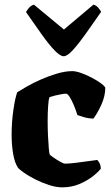

<svg xmlns="http://www.w3.org/2000/svg" viewBox="-20 -806 478 826"><path d="M248 0Q222 0 191 -10Q160 -20 131.5 -34.5Q103 -49 83 -63Q63 -77 57 -85Q43 -106 36.5 -144.5Q30 -183 30 -226Q30 -281 37.5 -332.5Q45 -384 54 -409Q68 -418 95 -433.5Q122 -449 156 -464Q190 -479 225.5 -489.5Q261 -500 291 -500Q306 -500 327.5 -492.5Q349 -485 370.5 -474Q392 -463 409.5 -451Q427 -439 433 -429Q433 -393 416 -355.5Q399 -318 382 -296Q362 -296 343 -301.5Q324 -307 313 -311Q307 -331 298 -352.5Q289 -374 280 -388.5Q271 -403 264 -403Q257 -403 243 -400.5Q229 -398 215 -394.5Q201 -391 193 -388Q189 -379 187 -349.5Q185 -320 185 -287Q185 -253 186.5 -221Q188 -189 190 -167Q192 -145 194 -141Q195 -139 208.5 -129.5Q222 -120 237.5 -111Q253 -102 260 -102Q277 -102 306 -105.5Q335 -109 362 -113Q389 -117 398 -118Q403 -114 408 -104.5Q413 -95 414 -81Q404 -67 380 -48Q356 -29 322 -14.5Q288 0 248 0ZM254 -564Q239 -564 214.5 -589.5Q190 -615 159 -658.5Q128 -702 92 -754Q96 -762 104.5 -772Q113 -782 126 -786L255 -679L382 -786Q394 -783 402.5 -773Q411 -763 415 -755Q379 -703 348 -659.5Q317 -616 293 -590Q269 -564 254 -564Z"/></svg>

Font: Texturina 72pt Black
Style: Regular
Weight: 900
Designer: Guillermo Torres Carreño
Foundry: Omnibus-Type
Version: Version 1.002; ttfautohint (v1.8.3)